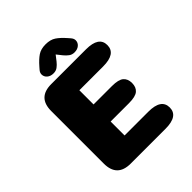

<svg xmlns="http://www.w3.org/2000/svg" viewBox="-219 -927 1057 1057"><g transform="rotate(-45 309.5 -398.0)"><path d="M552.5 -552.5Q552.5 -485.5 452.5 -485.5H267.5V-375H410.5Q461.5 -375 481.2 -358Q501 -341 501 -308.5Q501 -276 481.2 -259Q461.5 -242 410.5 -242H267.5V-133.5H452.5Q552.5 -133.5 552.5 -66.5Q552.5 0 452.5 0H182Q77 0 77 -105V-514.5Q77 -619 182 -619H452.5Q552.5 -619 552.5 -552.5ZM436 -721.5Q448 -708 448 -694.5Q448 -676 433.8 -663.8Q419.5 -651.5 396.5 -651.5Q377.5 -651.5 364 -661.8Q350.5 -672 339.5 -685.5L314.5 -717L290 -685.5Q278.5 -671 265.2 -661.2Q252 -651.5 233 -651.5Q210 -651.5 195.8 -663.8Q181.5 -676 181.5 -694.5Q181.5 -700.5 184.2 -707.5Q187 -714.5 193.5 -721.5L204 -733.5Q230.5 -764 254.2 -780Q278 -796 314.5 -796Q351.5 -796 375 -780.2Q398.5 -764.5 425.5 -733.5Z"/></g></svg>

Font: Sono ExtraLight Monospace ExtraBold
Style: Regular
Weight: 800
Version: Version 2.112